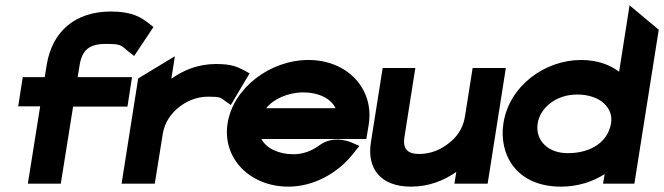

<svg xmlns="http://www.w3.org/2000/svg" viewBox="-20 -686 2480 717"><path d="M48 -289H130L84 0H207L253 -288H456L473 -398H270L277 -441C286 -499 313 -522 375 -522C437 -522 431 -516 459 -494L481 -477L553 -585L537 -598C507 -621 474 -643 394 -643C261 -643 176 -569 155 -447L147 -398H65Z M434 0H558L588 -187C595 -230 620 -264 650 -287C677 -308 713 -325 758 -325C804 -325 804 -321 819 -310L842 -294L912 -412L892 -423C868 -435 848 -447 787 -447C720 -447 665 -424 620 -392L633 -476L496 -393Z M830 -226C809 -95 913 11 1057 11C1152 11 1244 -40 1302 -116L1322 -141L1297 -152C1297 -152 1230 -186 1172 -143C1144 -122 1111 -110 1076 -110C1019 -110 974 -133 956 -167H1348L1357 -221C1378 -355 1277 -462 1132 -462C988 -462 851 -357 830 -226ZM974 -282C1001 -316 1055 -341 1113 -341C1171 -341 1217 -317 1233 -282Z M1365 -154C1350 -60 1398 11 1515 11C1582 11 1638 -12 1684 -44L1677 0H1801L1869 -432H1745L1716 -249C1709 -206 1685 -172 1653 -149C1626 -128 1590 -111 1545 -111C1501 -111 1484 -131 1490 -172L1531 -432H1409Z M1860 -226C1842 -110 1907 11 2075 11C2138 11 2195 -8 2238 -36L2232 0H2349L2440 -575L2331 -666L2292 -418C2258 -444 2211 -462 2150 -462C2015 -462 1882 -366 1860 -226ZM1988 -226C1997 -282 2055 -333 2135 -333C2224 -333 2271 -281 2262 -226C2251 -159 2191 -114 2100 -114C2024 -114 1978 -164 1988 -226Z"/></svg>

Font: Charger Pro
Style: UltraExtObl
Weight: 900
Designer: Jasper
Foundry: Cannot Into Space Fonts
Version: Version 1.09